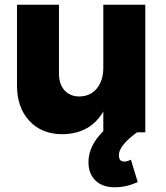

<svg xmlns="http://www.w3.org/2000/svg" viewBox="-20 -561 704 814"><path d="M561 0Q484 56 484 97Q484 124 507 124Q519 124 535 116L564 211Q515 233 467 233Q414 233 384.5 204Q355 175 355 127Q355 57 418 -5V-88Q363 6 245 8Q157 8 104.5 -48.5Q52 -105 52 -199V-541H230V-250Q230 -204 253.5 -178Q277 -152 317 -152Q364 -153 391 -186.5Q418 -220 418 -274V-541H596V0Z"/></svg>

Font: Montserrat arm
Style: Bold
Weight: 700
Designer: Julieta Ulanovsky
Foundry: Julieta Ulanovsky
Version: Version 6.000;PS 006.000;hotconv 1.0.88;makeotf.lib2.5.64775